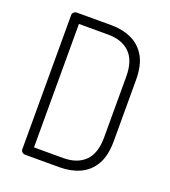

<svg xmlns="http://www.w3.org/2000/svg" viewBox="-134 -830 823 928"><g transform="rotate(20 277.5 -365.5)"><path d="M103 0Q93 0 86.5 -6Q80 -12 80 -20V-711Q80 -719 86.5 -725Q93 -731 103 -731H280Q337 -731 383 -710Q429 -689 455.5 -643.5Q482 -598 482 -522V-209Q482 -133 455.5 -87.5Q429 -42 383 -21Q337 0 280 0ZM130 -48H280Q352 -48 392 -87.5Q432 -127 432 -209V-522Q432 -604 392 -643.5Q352 -683 280 -683H130Z"/></g></svg>

Font: Dosis Light
Style: Regular
Weight: 300
Designer: EdgarTolentino, PabloImpallari, IginoMarini
Foundry: EdgarTolentino, PabloImpallari, IginoMarini
Version: Version 3.001; ttfautohint (v1.8.2)